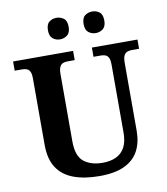

<svg xmlns="http://www.w3.org/2000/svg" viewBox="-98 -996 943 1087"><g transform="rotate(-10 373.5 -452.5)"><path d="M387 10Q300 10 238 -13Q176 -36 143 -86Q110 -136 110 -218V-600Q110 -627 103 -640Q96 -653 84.5 -657Q73 -661 59 -661H16V-714H361V-661H319Q305 -661 293.5 -656.5Q282 -652 275 -638.5Q268 -625 268 -596V-210Q268 -126 308.5 -93.5Q349 -61 417 -61Q462 -61 494.5 -76.5Q527 -92 544.5 -124.5Q562 -157 562 -208V-600Q562 -627 555 -640Q548 -653 536.5 -657Q525 -661 511 -661H469V-714H731V-661H688Q674 -661 662.5 -656.5Q651 -652 644 -638.5Q637 -625 637 -596V-206Q637 -139 611 -90.5Q585 -42 530 -16Q475 10 387 10ZM506 -791Q482 -791 464 -805Q446 -819 446 -853Q446 -888 464 -901.5Q482 -915 506 -915Q529 -915 547 -901.5Q565 -888 565 -853Q565 -819 547 -805Q529 -791 506 -791ZM300 -791Q277 -791 259 -805Q241 -819 241 -853Q241 -888 259 -901.5Q277 -915 300 -915Q323 -915 341.5 -901.5Q360 -888 360 -853Q360 -819 341.5 -805Q323 -791 300 -791Z"/></g></svg>

Font: Noto Serif Armenian
Style: Bold
Weight: 700
Version: Version 2.007